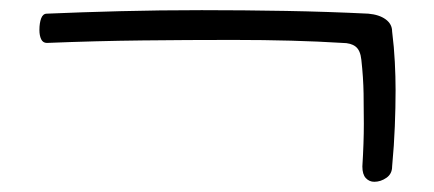

<svg xmlns="http://www.w3.org/2000/svg" viewBox="-20 -272 855 378"><path d="M752 -210Q755.9 -178.7 757.3 -149.9Q758.8 -121.1 758.8 -94.7Q758.8 -60.5 757.3 -23.4Q755.9 13.7 752 55.7Q752 70.3 740.7 78.1Q729.5 85.9 716.8 85.9Q707 85.9 700.2 78.6Q693.4 71.3 693.4 55.7Q696.3 8.8 696.3 -28.3Q696.3 -56.6 695.8 -87.9Q695.3 -119.1 691.4 -154.3Q689.5 -172.9 680.2 -180.2Q670.9 -187.5 654.3 -187.5Q560.5 -193.4 438.5 -193.4Q350.6 -193.4 260.3 -192.4Q169.9 -191.4 72.3 -187.5Q64.5 -187.5 61 -194.8Q57.6 -202.1 57.6 -212.9Q57.6 -226.6 61 -235.8Q64.5 -245.1 72.3 -245.1Q139.6 -248 216.8 -250Q293.9 -252 377 -252Q460 -252 543 -250.5Q626 -249 705.1 -245.1Q726.6 -243.2 739.3 -233.9Q752 -224.6 752 -210Z"/></svg>

Font: Hi Melody
Style: Regular
Weight: 400
Designer: YoonDesign Inc.
Foundry: YoonDesign Inc.
Version: Version 3.00